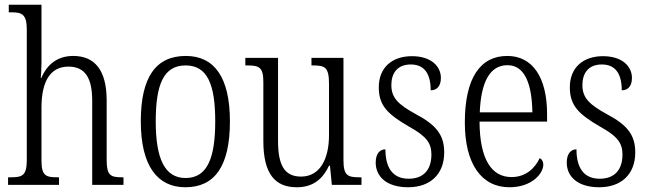

<svg xmlns="http://www.w3.org/2000/svg" viewBox="-20 -780 2738 810"><path d="M14 0H229V-32H223C174 -32 155 -38 155 -102V-326C155 -438 193 -499 269 -499C342 -499 369 -447 369 -354V0H501V-32H495C446 -32 430 -40 430 -105V-356C430 -485 379 -544 289 -544C215 -544 175 -500 154 -451H152C153 -461 155 -490 155 -514V-760H17V-728H29C72 -728 93 -720 93 -656V-105C93 -39 74 -32 25 -32H14Z M762 10C885 10 950 -78 950 -268C950 -454 884 -544 764 -544C637 -544 574 -454 574 -268C574 -79 645 10 762 10ZM763 -29C674 -29 637 -112 637 -268C637 -425 671 -504 763 -504C854 -504 888 -426 888 -268C888 -114 855 -29 763 -29Z M1232 10C1295 10 1339 -19 1368 -81H1372L1380 0H1505V-32H1498C1448 -32 1429 -38 1429 -104V-536H1294V-504H1299C1351 -504 1368 -497 1368 -426V-210C1368 -111 1331 -35 1250 -35C1177 -35 1153 -88 1153 -186V-536H1015V-504H1022C1073 -504 1091 -497 1091 -434V-185C1091 -47 1140 10 1232 10Z M1702 10C1795 10 1854 -45 1854 -137C1854 -209 1822 -252 1735 -298C1662 -338 1631 -366 1631 -421C1631 -471 1656 -508 1713 -508C1768 -508 1797 -472 1797 -399C1825 -399 1840 -419 1840 -451C1840 -501 1798 -543 1718 -543C1633 -543 1578 -494 1578 -412C1578 -335 1614 -299 1707 -245C1781 -204 1800 -175 1800 -128C1800 -64 1767 -26 1704 -26C1634 -26 1606 -76 1606 -150C1585 -150 1565 -135 1565 -94C1565 -36 1610 10 1702 10Z M2129 10C2225 10 2272 -49 2272 -85C2272 -100 2265 -109 2257 -113C2237 -71 2199 -33 2138 -33C2054 -33 2004 -107 2003 -267H2288V-298C2288 -455 2226 -544 2120 -544C2006 -544 1941 -451 1941 -263C1941 -89 2011 10 2129 10ZM2226 -306H2004C2009 -431 2045 -505 2121 -505C2195 -505 2224 -424 2226 -306Z M2508 10C2601 10 2660 -45 2660 -137C2660 -209 2628 -252 2541 -298C2468 -338 2437 -366 2437 -421C2437 -471 2462 -508 2519 -508C2574 -508 2603 -472 2603 -399C2631 -399 2646 -419 2646 -451C2646 -501 2604 -543 2524 -543C2439 -543 2384 -494 2384 -412C2384 -335 2420 -299 2513 -245C2587 -204 2606 -175 2606 -128C2606 -64 2573 -26 2510 -26C2440 -26 2412 -76 2412 -150C2391 -150 2371 -135 2371 -94C2371 -36 2416 10 2508 10Z"/></svg>

Font: Noto Serif Sinhala Condensed Light
Style: Regular
Weight: 300
Width: 3
Designer: Jelle Bosma - Monotype Design Team
Foundry: Monotype Imaging Inc.
Version: Version 2.007